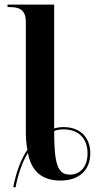

<svg xmlns="http://www.w3.org/2000/svg" viewBox="-20 -780 431 840"><path d="M38 38 48 40C59 -17 77 -71 102 -111C117 -31 163 10 245 10C325 10 375 -35 375 -109C375 -181 329 -224 258 -224C244 -224 230 -222 217 -218V-760H13V-749H22C63 -749 93 -739 93 -684V-214C93 -180 94 -151 100 -125C72 -84 51 -28 38 38ZM286 -16C232 -16 217 -62 217 -207C230 -212 244 -214 258 -214C323 -214 363 -175 363 -109C363 -51 331 -16 286 -16Z"/></svg>

Font: Noto Serif Display SemiCondensed SemiBold
Style: Regular
Weight: 600
Width: 4
Designer: Monotype Design Team
Foundry: Monotype Imaging Inc.
Version: Version 2.009